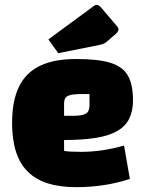

<svg xmlns="http://www.w3.org/2000/svg" viewBox="-20 -759 610 794"><path d="M295 15Q227 15 177 -1Q127 -17 94.5 -49.5Q62 -82 46 -132Q30 -182 30 -250Q30 -342 58.5 -400.5Q87 -459 145.5 -487Q204 -515 295 -515Q385 -515 436 -499.5Q487 -484 508.5 -447Q530 -410 530 -345Q530 -300 514.5 -268.5Q499 -237 465.5 -217.5Q432 -198 377.5 -189Q323 -180 245 -180H215V-280H281Q320 -280 335 -289Q350 -298 350 -322V-370H314Q275 -370 260 -362Q245 -354 245 -332V-135Q266 -131 315 -131Q358 -131 402.5 -137.5Q447 -144 493 -157L517 -19Q465 -2 409.5 6.5Q354 15 295 15ZM221 -539 180 -596 369 -735Q374 -739 380 -739Q388 -739 398 -728L461 -654Q470 -644 470 -637Q470 -629 459 -619L421 -586Q415 -581 409.5 -578.5Q404 -576 395 -574Z"/></svg>

Font: Changa ExtraLight ExtraBold
Style: Regular
Weight: 800
Version: Version 3.002; ttfautohint (v1.8.2)